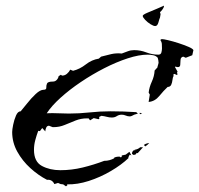

<svg xmlns="http://www.w3.org/2000/svg" viewBox="-20 -622 703 678"><path d="M213 36 203 29 194 28 185 24 172 28Q164 11 146 13Q115 -3 87 -28.5Q59 -54 41 -86.5Q23 -119 23 -156Q23 -164 26.5 -181.5Q30 -199 36.5 -214Q43 -229 53 -229Q61 -238 75.5 -256.5Q90 -275 106 -290Q122 -305 134 -305Q144 -305 143.5 -312.5Q143 -320 146 -327Q149 -334 167 -334Q175 -334 180.5 -340Q186 -346 187 -353L195 -358L199 -355Q209 -355 216.5 -361.5Q224 -368 228 -376L238 -372Q262 -378 283 -394.5Q304 -411 329 -415L337 -422Q355 -427 373 -431Q391 -435 410 -433Q421 -437 431.5 -441Q442 -445 454 -445Q476 -445 496.5 -437Q517 -429 539 -429Q548 -429 550 -437Q552 -445 552 -451Q552 -459 551.5 -466.5Q551 -474 546 -481L551 -484Q557 -484 574 -480Q591 -476 611 -469.5Q631 -463 646 -456.5Q661 -450 663 -445L659 -427L636 -418L627 -422Q618 -420 617.5 -410.5Q617 -401 616.5 -393Q616 -385 608 -385Q607 -385 604.5 -385.5Q602 -386 599 -387L598 -385L607 -369L605 -365L607 -360L605 -357L596 -361L592 -359L593 -354Q590 -349 589 -339.5Q588 -330 584.5 -322.5Q581 -315 572 -315Q558 -302 542.5 -283Q527 -264 505 -262V-263L509 -288L505 -295Q507 -314 516 -333.5Q525 -353 526 -373L536 -384Q536 -387 538 -392.5Q540 -398 540 -400Q540 -405 539 -409.5Q538 -414 537 -418Q531 -425 521 -427Q511 -429 501 -429Q471 -429 431 -416Q391 -403 348 -381Q305 -359 265 -332Q225 -305 193.5 -276.5Q162 -248 145 -222Q165 -223 184.5 -222Q204 -221 223 -221Q260 -221 296.5 -225Q333 -229 370 -229Q415 -229 461 -226L467 -221L454 -217Q450 -215 446 -213Q442 -211 438 -211Q431 -211 424 -214Q417 -217 410 -217Q400 -217 392.5 -212Q385 -207 375 -207Q366 -207 357 -209.5Q348 -212 338 -213L330 -209L331 -203L328 -201L311 -205L298 -197L293 -204H287Q266 -204 247 -196.5Q228 -189 209 -181Q190 -173 169 -173H166L153 -178Q146 -178 143 -171Q140 -164 140 -158L129 -170L121 -159L115 -160Q109 -144 104.5 -127Q100 -110 100 -93Q100 -51 128 -36Q156 -21 193 -21Q233 -21 272 -30.5Q311 -40 348 -54Q358 -54 367 -56.5Q376 -59 383 -63V-65Q390 -69 402 -69L407 -66L410 -69V-73L424 -76L437 -86L444 -73L438 -76L433 -66L434 -64Q409 -40 371.5 -18Q334 4 293.5 17Q253 30 217 29L218 32ZM475 -219 473 -220 474 -224 482 -220ZM493 -105 489 -109V-111Q497 -116 507 -117Q501 -110 493 -105ZM451 -75 446 -79Q446 -85 449.5 -89Q453 -93 459 -91L455 -93Q468 -95 475 -102H485L467 -82V-81L463 -82L458 -76ZM528 -530Q522 -530 511.5 -536.5Q501 -543 492.5 -552Q484 -561 484 -566Q484 -570 500.5 -577Q517 -584 535 -591.5Q553 -599 559 -602V-600Q559 -596 554 -589Q549 -582 545 -579L547 -572L545 -560Q543 -556 539.5 -543Q536 -530 528 -530Z"/></svg>

Font: Kolker Brush
Style: Regular
Weight: 400
Designer: Robert E. Leuschke
Foundry: Robert E. Leuschke
Version: Version 1.010; ttfautohint (v1.8.3)